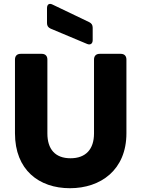

<svg xmlns="http://www.w3.org/2000/svg" viewBox="-20 -986 745 1013"><path d="M59 -672V-283C59 -89 186 7 349 7C511 7 647 -89 647 -283V-672C647 -691 636 -702 617 -702H506C487 -702 476 -691 476 -672V-282C476 -199 433 -151 352 -151C271 -151 230 -199 230 -282V-672C230 -691 219 -702 200 -702H89C70 -702 59 -691 59 -672ZM228 -943V-864C228 -850 234 -841 247 -835L440 -754C457 -747 469 -756 469 -774V-840C469 -854 463 -863 451 -869L257 -962C239 -971 228 -962 228 -943Z"/></svg>

Font: Arvore Sans
Style: Bold
Weight: 700
Designer: Jonny Pinhorn (Latin) Dan Schunck (customization for Arvore)
Version: Version 1.000;Glyphs 3.3 (3305)